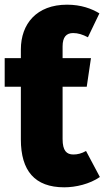

<svg xmlns="http://www.w3.org/2000/svg" viewBox="-20 -781 446 819"><path d="M347 -137C328 -126 310 -122 293 -122C264 -122 247 -138 247 -188V-411H350L368 -533H247V-583C247 -623 263 -640 292 -640C313 -640 332 -634 355 -622L404 -724C371 -744 326 -761 266 -761C136 -761 69 -679 69 -570V-533H0V-411H69V-186C69 -53 128 18 254 18C303 18 363 4 406 -26Z"/></svg>

Font: Fira Sans ExtraBold
Style: Regular
Weight: 800
Designer: bBox Type GmbH & Carrois Corporate GbR & Edenspiekermann AG
Foundry: bBox Type GmbH & Carrois Corporate GbR & Edenspiekermann AG
Version: Version 4.300;PS 004.300;hotconv 1.0.88;makeotf.lib2.5.64775